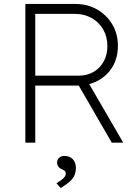

<svg xmlns="http://www.w3.org/2000/svg" viewBox="-20 -720 667 969"><path d="M108 0V-700H360Q422 -700 470.5 -672Q519 -644 547 -596.5Q575 -549 575 -489Q575 -429 548.5 -384Q522 -339 475.5 -313.5Q429 -288 370 -288H158V0ZM544 0 370 -301 412 -327 602 0ZM158 -338H376Q419 -338 452 -357Q485 -376 503.5 -410Q522 -444 522 -487Q522 -534 501 -571Q480 -608 442.5 -629Q405 -650 357 -650H158ZM265 205Q281 195 291.5 187Q302 179 307 171.5Q312 164 312 156Q312 146 305.5 141.5Q299 137 290 133Q280 129 274 120Q268 111 268 100Q268 86 278.5 76.5Q289 67 304 67Q332 67 347.5 83.5Q363 100 363 128Q363 144 358.5 158Q354 172 344.5 183.5Q335 195 320.5 206Q306 217 286 229Z"/></svg>

Font: Mach ExtraLight
Style: Regular
Weight: 250
Version: Version 1.002